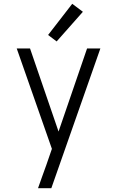

<svg xmlns="http://www.w3.org/2000/svg" viewBox="-20 -785 616 1010"><path d="M180 205H250L508 -530H438L288 -93L138 -530H68L253 -2L224 82Q213 112 202 143Q191 174 180 205ZM278 -567 416 -723 360 -765 233 -601Z"/></svg>

Font: Iosevka Sparkle Light
Style: Regular
Weight: 300
Designer: Belleve Invis
Foundry: Belleve Invis
Version: Version 4.5.0; ttfautohint (v1.8.3)